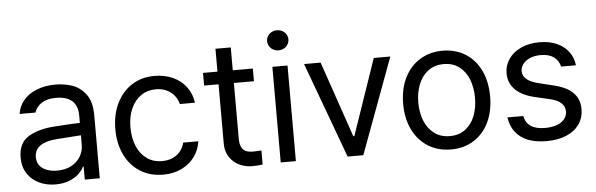

<svg xmlns="http://www.w3.org/2000/svg" viewBox="-48 -888 3291 1061"><g transform="rotate(-5 1597.5 -358.0)"><path d="M306.6 -240.2 251 -236.3Q191.4 -232.4 158.7 -210.4Q126 -188.5 126 -146.5Q126 -119.1 140.1 -100.6Q154.3 -82 179.7 -72.3Q205.1 -62.5 237.3 -62.5Q283.2 -62.5 316.4 -80.6Q349.6 -98.6 367.2 -128.4Q384.8 -158.2 384.8 -192.4V-357.4Q384.8 -391.6 371.6 -415.5Q358.4 -439.5 331.5 -451.7Q304.7 -463.9 264.6 -463.9Q216.8 -463.9 186 -444.3Q155.3 -424.8 145.5 -392.6H57.6Q63.5 -435.5 91.3 -468.3Q119.1 -501 165 -519Q210.9 -537.1 268.6 -537.1Q314.5 -537.1 358.4 -523.4Q402.3 -509.8 435.1 -468.3Q467.8 -426.8 467.8 -349.6V0H384.8V-72.3H380.9Q371.1 -51.8 351.1 -32.7Q331.1 -13.7 298.3 -0.5Q265.6 12.7 222.7 12.7Q171.9 12.7 130.9 -6.8Q89.8 -26.4 65.9 -63.5Q42 -100.6 42 -150.4Q42 -233.4 98.6 -267.1Q155.3 -300.8 241.2 -306.6Q251 -307.6 335 -312.5L390.6 -314.5L391.6 -246.1Q382.8 -246.1 306.6 -240.2Z M577.1 -262.7Q577.1 -342.8 607.4 -405.3Q637.7 -467.8 691.9 -502.4Q746.1 -537.1 817.4 -537.1Q874 -537.1 919.4 -516.6Q964.8 -496.1 993.2 -458Q1021.5 -419.9 1028.3 -370.1H944.3Q938.5 -395.5 921.9 -416.5Q905.3 -437.5 879.4 -450.2Q853.5 -462.9 819.3 -462.9Q772.5 -462.9 736.8 -438.5Q701.2 -414.1 681.2 -369.6Q661.1 -325.2 661.1 -265.6Q661.1 -205.1 680.7 -159.7Q700.2 -114.3 735.8 -89.4Q771.5 -64.5 819.3 -64.5Q850.6 -64.5 876.5 -75.2Q902.3 -85.9 919.9 -106.9Q937.5 -127.9 944.3 -156.2H1028.3Q1021.5 -108.4 994.1 -70.8Q966.8 -33.2 921.9 -11.2Q877 10.7 819.3 10.7Q746.1 10.7 690.9 -24.4Q635.7 -59.6 606.4 -121.6Q577.1 -183.6 577.1 -262.7Z M1363.3 -460H1086.9V-530.3H1363.3ZM1252 -657.2V-152.3Q1252 -120.1 1261.2 -103Q1270.5 -85.9 1285.6 -79.6Q1300.8 -73.2 1321.3 -73.2Q1345.7 -73.2 1371.1 -75.2V2.9Q1345.7 6.8 1312.5 6.8Q1275.4 6.8 1242.2 -8.8Q1209 -24.4 1188 -55.7Q1167 -86.9 1167 -130.9V-657.2Z M1471.7 -530.3H1555.7V0H1471.7ZM1455.1 -673.8Q1455.1 -689.5 1462.9 -702.1Q1470.7 -714.8 1484.4 -722.2Q1498 -729.5 1513.7 -729.5Q1530.3 -729.5 1543.9 -722.2Q1557.6 -714.8 1565.4 -702.1Q1573.2 -689.5 1573.2 -673.8Q1573.2 -659.2 1565.4 -646Q1557.6 -632.8 1543.9 -625.5Q1530.3 -618.2 1513.7 -618.2Q1498 -618.2 1484.4 -625.5Q1470.7 -632.8 1462.9 -646Q1455.1 -659.2 1455.1 -673.8Z M1929.7 0H1842.8L1647.5 -530.3H1739.3L1883.8 -109.4H1889.6L2034.2 -530.3H2126Z M2173.8 -262.7Q2173.8 -344.7 2204.1 -406.7Q2234.4 -468.8 2289.6 -502.9Q2344.7 -537.1 2416 -537.1Q2487.3 -537.1 2542 -502.9Q2596.7 -468.8 2626.5 -406.7Q2656.2 -344.7 2656.2 -262.7Q2656.2 -181.6 2626.5 -119.6Q2596.7 -57.6 2542 -23.4Q2487.3 10.7 2416 10.7Q2344.7 10.7 2289.6 -23.4Q2234.4 -57.6 2204.1 -119.6Q2173.8 -181.6 2173.8 -262.7ZM2572.3 -262.7Q2572.3 -317.4 2555.2 -362.8Q2538.1 -408.2 2502.9 -435.5Q2467.8 -462.9 2416 -462.9Q2364.3 -462.9 2328.6 -435.5Q2293 -408.2 2275.4 -362.8Q2257.8 -317.4 2257.8 -262.7Q2257.8 -208 2275.4 -163.1Q2293 -118.2 2328.6 -90.8Q2364.3 -63.5 2416 -63.5Q2467.8 -63.5 2502.9 -90.8Q2538.1 -118.2 2555.2 -163.1Q2572.3 -208 2572.3 -262.7Z M2954.1 -465.8Q2921.9 -465.8 2896.5 -455.6Q2871.1 -445.3 2856.4 -426.8Q2841.8 -408.2 2841.8 -385.7Q2841.8 -359.4 2864.3 -340.8Q2886.7 -322.3 2932.6 -311.5L3011.7 -292Q3083 -275.4 3118.2 -239.7Q3153.3 -204.1 3153.3 -148.4Q3153.3 -102.5 3128.9 -66.4Q3104.5 -30.3 3057.6 -9.8Q3010.7 10.7 2945.3 10.7Q2885.7 10.7 2842.8 -6.3Q2799.8 -23.4 2773.9 -57.1Q2748 -90.8 2741.2 -138.7H2829.1Q2836.9 -100.6 2865.2 -81.5Q2893.6 -62.5 2943.4 -62.5Q2980.5 -62.5 3008.3 -72.3Q3036.1 -82 3051.3 -100.6Q3066.4 -119.1 3066.4 -143.6Q3066.4 -171.9 3045.4 -190.9Q3024.4 -210 2979.5 -219.7L2899.4 -238.3Q2830.1 -254.9 2793.9 -291.5Q2757.8 -328.1 2757.8 -380.9Q2757.8 -425.8 2782.7 -461.4Q2807.6 -497.1 2852.1 -517.1Q2896.5 -537.1 2954.1 -537.1Q3007.8 -537.1 3048.8 -519Q3089.8 -501 3114.3 -468.3Q3138.7 -435.5 3143.6 -392.6H3061.5Q3052.7 -427.7 3025.9 -446.8Q2999 -465.8 2954.1 -465.8Z"/></g></svg>

Font: Pretendard Std Variable
Style: Regular
Weight: 400
Designer: Base glyphs from Inter by Rasmus Andersson; Hangeul glyphs from Noto Sans CJK(Source Han Sans) by Jang Soo-young and Kan
Foundry: Kil Hyung-jin
Version: Version 1.309;Glyphs 3.2 (3225)